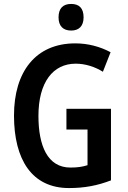

<svg xmlns="http://www.w3.org/2000/svg" viewBox="-20 -944 647 974"><path d="M341 -924C300 -924 277 -902 277 -856C277 -811 301 -789 341 -789C380 -789 404 -811 404 -856C404 -902 382 -924 341 -924ZM317 -392V-287H424V-106C398 -98 375 -94 337 -94C221 -94 175 -205 175 -356C175 -527 249 -621 364 -621C413 -621 462 -605 502 -580L541 -679C489 -707 427 -724 362 -724C160 -724 51 -579 51 -358C51 -134 142 10 330 10C410 10 475 -3 543 -29V-392Z"/></svg>

Font: Noto Sans Gujarati UI Condensed SemiBold
Style: Regular
Weight: 600
Width: 3
Designer: Jelle Bosma - Monotype Design Team, Universal Thirst
Foundry: Monotype Imaging Inc.
Version: Version 2.106